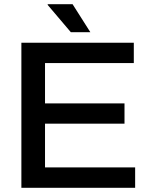

<svg xmlns="http://www.w3.org/2000/svg" viewBox="-20 -888 714 908"><path d="M407.2 -735.8H314.9L205.1 -865.2L206.1 -868.2H323.2ZM81.1 0V-686H612.8V-589.8H192.9V-398.9H568.8V-303.2H192.9V-96.2H619.1V0Z"/></svg>

Font: Archivo Medium
Style: Regular
Weight: 500
Designer: Hector Gatti
Foundry: Omnibus-Type
Version: Version 2.001